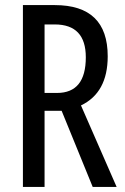

<svg xmlns="http://www.w3.org/2000/svg" viewBox="-20 -734 490 754"><path d="M195 -638Q317 -638 317 -509Q317 -369 204 -369H155V-638ZM195 -714H70V0H155V-299H222L344 0H438L298 -320Q403 -370 403 -513Q403 -714 195 -714Z"/></svg>

Font: Noto Sans Display Condensed
Style: Regular
Weight: 400
Width: 3
Designer: Monotype Design Team
Foundry: Monotype Imaging Inc.
Version: Version 1.900